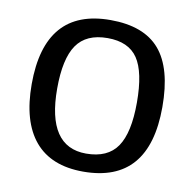

<svg xmlns="http://www.w3.org/2000/svg" viewBox="-67 -605 689 683"><g transform="rotate(10 278.0 -264.0)"><path d="M514 -265Q514 10 276 10Q160 10 101 -60Q42 -130 42 -265Q42 -538 279 -538Q400 -538 457 -471.5Q514 -405 514 -265ZM422 -265Q422 -375 389 -424Q356 -473 280 -473Q203 -473 168.5 -423Q134 -373 134 -265Q134 -55 275 -55Q353 -55 387.5 -105.5Q422 -156 422 -265Z"/></g></svg>

Font: Libra Sans
Style: Regular
Weight: 400
Foundry: Context Ltd
Version: Version 1.002